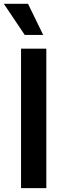

<svg xmlns="http://www.w3.org/2000/svg" viewBox="-38 -981 333 1001"><path d="M203.5 -727.3V0H71.7V-727.3ZM90.9 -799 -18.1 -961.3H108L187.1 -799Z"/></svg>

Font: InterMG SemiBold
Style: Regular
Weight: 600
Designer: Rasmus Andersson
Foundry: rsms
Version: Version 3.019;December 26, 2023;FontCreator 15.0.0.2955 64-b